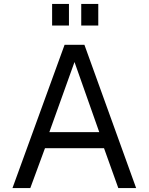

<svg xmlns="http://www.w3.org/2000/svg" viewBox="-20 -949 750 969"><path d="M328 -929H243V-820H328ZM476 -929H390V-820H476ZM43 0H133L207 -201H505L577 0H667L406 -723H306ZM229 -282 356 -636 481 -282Z"/></svg>

Font: United Sans
Style: Regular
Weight: 400
Designer: Pablo Impallari, Rodrigo Fuenzalida (Modified by Dan O. Williams)
Version: Version 1.000;PS 001.000;hotconv 1.0.88;makeotf.lib2.5.64775